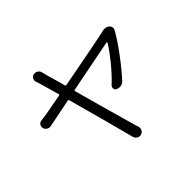

<svg xmlns="http://www.w3.org/2000/svg" viewBox="-174 -1030 1312 1312"><g transform="rotate(-45 482.0 -374.0)"><path d="M827.1 -655.3Q836.9 -658.2 846.7 -658.2Q864.3 -658.2 879.9 -647.5Q890.6 -639.6 893.6 -627Q894.5 -623 894.5 -619.1Q894.5 -611.3 890.6 -603.5Q855.5 -540 795.4 -459.5Q735.4 -378.9 680.7 -319.3Q668 -305.7 650.4 -302.7Q644.5 -301.8 639.6 -301.8Q627 -301.8 615.2 -307.6Q602.5 -313.5 601.1 -327.6Q599.6 -341.8 610.4 -351.6Q661.1 -398.4 713.9 -463.4Q766.6 -528.3 795.9 -577.1Q796.9 -578.1 795.4 -580.1Q793.9 -582 792 -582Q698.2 -564.5 409.2 -506.8Q402.3 -504.9 404.3 -498Q423.8 -426.8 453.1 -321.8Q482.4 -216.8 502 -147.5Q521.5 -78.1 528.3 -54.7Q531.2 -42 539.1 -20.5Q541 -13.7 541 -6.8Q541 2 536.1 10.7Q528.3 26.4 511.7 30.3Q506.8 32.2 501 32.2Q490.2 32.2 480.5 25.4Q465.8 15.6 461.9 -1Q457 -22.5 452.1 -38.1Q420.9 -162.1 332 -483.4Q330.1 -490.2 323.2 -488.3Q188.5 -461.9 119.1 -447.3Q114.3 -446.3 109.4 -446.3Q98.6 -446.3 88.9 -452.1Q74.2 -460.9 70.3 -476.6Q69.3 -481.4 69.3 -485.4Q69.3 -495.1 75.2 -504.9Q84 -517.6 99.6 -519.5Q121.1 -521.5 158.2 -527.3Q210 -536.1 304.7 -554.7Q312.5 -555.7 310.5 -563.5Q277.3 -679.7 272.5 -697.3Q266.6 -716.8 261.7 -731.4Q255.9 -747.1 263.2 -761.7Q270.5 -776.4 286.1 -779.3Q291 -780.3 295.9 -780.3Q306.6 -780.3 317.4 -774.4Q332 -764.6 335.9 -748Q338.9 -736.3 343.8 -714.8Q349.6 -696.3 362.8 -648.9Q376 -601.6 382.8 -576.2Q384.8 -569.3 392.6 -570.3Q771.5 -641.6 813.5 -652.3Q819.3 -653.3 827.1 -655.3Z"/></g></svg>

Font: Gen Jyuu Gothic P Normal
Style: Regular
Weight: 300
Designer: [Source Han Sans]
Ryoko NISHIZUKA  (kana & ideographs); Paul D. Hunt (Latin, Greek & Cyrillic); Wenlong ZHANG  (bopomofo
Version: Version 1.002.20150607